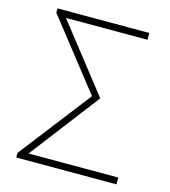

<svg xmlns="http://www.w3.org/2000/svg" viewBox="-109 -813 799 901"><g transform="rotate(15 291.0 -363.0)"><path d="M53 -22 322 -370 59 -705V-726H505V-693H109L362 -370L104 -33H540V0H53Z"/></g></svg>

Font: SpoqaHanSansJP-Thin
Style: Regular
Weight: 250
Designer: [Source Han Sans]
Ryoko NISHIZUKA  (kana & ideographs); Paul D. Hunt (Latin, Greek & Cyrillic); Wenlong ZHANG  (bopomofo
Foundry: Spoqa (http://bi.spoqa.com)
Version: Version 1.002.20150607